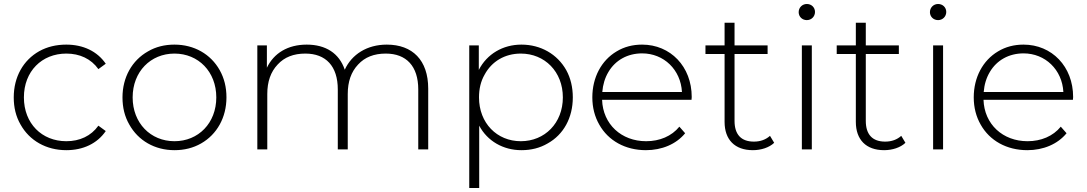

<svg xmlns="http://www.w3.org/2000/svg" viewBox="-20 -750 5457 964"><path d="M83 -125C128 -44 212 4 313 4C397 4 468 -29 511 -92L474 -119C437 -67 380 -41 313 -41C190 -41 100 -130 100 -261C100 -392 190 -481 313 -481C380 -481 437 -455 474 -403L511 -430C468 -493 397 -526 313 -526C262 -526 217 -515 177 -493C97 -448 49 -364 49 -261C49 -210 60 -165 83 -125Z M595 -261C595 -210 606 -165 629 -125C674 -44 757 4 856 4C905 4 950 -7 990 -30C1069 -75 1117 -160 1117 -261C1117 -312 1106 -357 1083 -398C1038 -478 955 -526 856 -526C807 -526 762 -515 723 -492C643 -447 595 -362 595 -261ZM646 -261C646 -390 736 -481 856 -481C976 -481 1066 -390 1066 -261C1066 -132 976 -41 856 -41C736 -41 646 -132 646 -261Z M1272 0H1322V-278C1322 -340 1339 -389 1374 -426C1408 -463 1454 -481 1513 -481C1616 -481 1676 -418 1676 -301V0H1726V-278C1726 -340 1743 -389 1778 -426C1812 -463 1858 -481 1917 -481C2020 -481 2080 -418 2080 -301V0H2130V-305C2130 -448 2051 -526 1922 -526C1823 -526 1746 -477 1711 -400C1683 -483 1615 -526 1520 -526C1425 -526 1355 -483 1320 -410V-522H1272Z M2336 -522V194H2386V-119C2427 -42 2506 4 2598 4C2647 4 2691 -7 2730 -30C2809 -74 2856 -158 2856 -261C2856 -312 2845 -358 2823 -398C2778 -478 2695 -526 2598 -526C2505 -526 2425 -479 2384 -399V-522ZM2413 -375C2449 -442 2515 -481 2595 -481C2715 -481 2806 -390 2806 -261C2806 -132 2715 -41 2595 -41C2475 -41 2385 -132 2385 -261C2385 -304 2394 -342 2413 -375Z M2989 -124C3034 -44 3119 4 3223 4C3303 4 3375 -26 3420 -81L3391 -114C3352 -66 3292 -41 3224 -41C3100 -41 3007 -126 3003 -249H3452L3453 -263C3453 -416 3346 -526 3204 -526C3157 -526 3114 -515 3076 -492C3000 -447 2954 -362 2954 -261C2954 -210 2966 -164 2989 -124ZM3035 -389C3070 -448 3131 -482 3204 -482C3313 -482 3398 -400 3404 -288H3004C3007 -325 3017 -359 3035 -389Z M3522 -522V-479H3618V-138C3618 -49 3669 4 3760 4C3801 4 3842 -9 3867 -33L3846 -68C3825 -49 3798 -39 3765 -39C3701 -39 3668 -75 3668 -143V-479H3834V-522H3668V-636H3618V-522Z M4056 0V-522H4006V0ZM3990 -689C3990 -666 4008 -649 4031 -649C4054 -649 4072 -667 4072 -690C4072 -713 4054 -730 4031 -730C4008 -730 3990 -712 3990 -689Z M4181 -522V-479H4277V-138C4277 -49 4328 4 4419 4C4460 4 4501 -9 4526 -33L4505 -68C4484 -49 4457 -39 4424 -39C4360 -39 4327 -75 4327 -143V-479H4493V-522H4327V-636H4277V-522Z M4715 0V-522H4665V0ZM4649 -689C4649 -666 4667 -649 4690 -649C4713 -649 4731 -667 4731 -690C4731 -713 4713 -730 4690 -730C4667 -730 4649 -712 4649 -689Z M4904 -124C4949 -44 5034 4 5138 4C5218 4 5290 -26 5335 -81L5306 -114C5267 -66 5207 -41 5139 -41C5015 -41 4922 -126 4918 -249H5367L5368 -263C5368 -416 5261 -526 5119 -526C5072 -526 5029 -515 4991 -492C4915 -447 4869 -362 4869 -261C4869 -210 4881 -164 4904 -124ZM4950 -389C4985 -448 5046 -482 5119 -482C5228 -482 5313 -400 5319 -288H4919C4922 -325 4932 -359 4950 -389Z"/></svg>

Font: Montserrat Light
Style: Regular
Weight: 300
Designer: Julieta Ulanovsky
Foundry: Julieta Ulanovsky
Version: Version 7.200